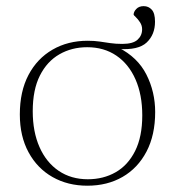

<svg xmlns="http://www.w3.org/2000/svg" viewBox="-20 -580 557 610"><path d="M259 -10.5Q308.5 -10.5 347.5 -32.8Q386.5 -55 409.2 -100.2Q432 -145.5 432 -213.5Q432 -279 410.5 -327.8Q389 -376.5 349.8 -403.2Q310.5 -430 257 -430Q208 -430 168.8 -407.5Q129.5 -385 106.8 -340Q84 -295 84 -226.5Q84 -161.5 105.5 -112.8Q127 -64 166.5 -37.2Q206 -10.5 259 -10.5ZM472.5 -511Q472.5 -470 446 -445Q419.5 -420 356 -424.5V-429Q417.5 -398 445.2 -343Q473 -288 473 -224Q473 -151 445.5 -98.5Q418 -46 369.5 -18Q321 10 257.5 10Q195.5 10 147 -17.5Q98.5 -45 70.8 -96Q43 -147 43 -216.5Q43 -289.5 70.5 -341.8Q98 -394 146.8 -422.2Q195.5 -450.5 258.5 -450.5Q279.5 -450.5 296.5 -448Q313.5 -445.5 330.5 -443Q347.5 -440.5 368.5 -440.5Q402.5 -440.5 417 -453.8Q431.5 -467 431.5 -487Q431.5 -499 424.8 -509.2Q418 -519.5 411.2 -525.8Q404.5 -532 404.5 -533.5Q404.5 -542.5 413 -551.5Q421.5 -560.5 436.5 -560.5Q452 -560.5 462.2 -549.2Q472.5 -538 472.5 -511Z"/></svg>

Font: Newsreader 16pt 16pt ExtraLight
Style: Regular
Weight: 250
Version: Version 1.003